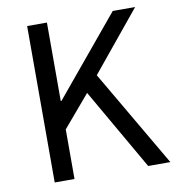

<svg xmlns="http://www.w3.org/2000/svg" viewBox="-76 -724 730 793"><g transform="rotate(-10 289.5 -328.0)"><path d="M90 0V-656H173V-327H176L449 -656H543L338 -406L575 0H482L286 -341L173 -208V0Z"/></g></svg>

Font: SourceSansPro
Style: Book
Weight: 400
Designer: Paul D. Hunt
Foundry: Adobe Systems Incorporated
Version: Version 2.021;PS 2.000;hotconv 1.0.86;makeotf.lib2.5.63406